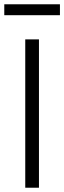

<svg xmlns="http://www.w3.org/2000/svg" viewBox="-27 -877 300 897"><path d="M91 0V-693H155V0ZM-7 -806V-857H253V-806Z"/></svg>

Font: Ubuntu Sans Light
Style: Regular
Weight: 300
Designer: Dalton Maag Ltd
Foundry: Dalton Maag Ltd
Version: Version 1.006; ttfautohint (v1.8.4.7-5d5b)